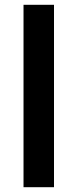

<svg xmlns="http://www.w3.org/2000/svg" viewBox="-20 -780 323 800"><path d="M205 0H78V-760H205Z"/></svg>

Font: Noto Sans Lao UI SemBd
Style: Regular
Weight: 600
Designer: Monotype Design Team
Foundry: Monotype Imaging Inc.
Version: Version 2.000; ttfautohint (v1.8.4.7-5d5b)